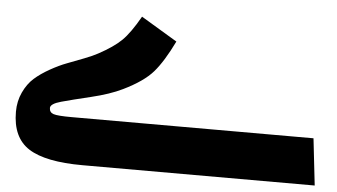

<svg xmlns="http://www.w3.org/2000/svg" viewBox="-43 -617 1207 687"><g transform="rotate(5 560.0 -274.0)"><path d="M275 0Q142 0 81.5 -38.5Q21 -77 21 -170Q21 -208 36 -240Q51 -272 73.5 -292Q96 -312 128 -330Q160 -348 188 -358.5Q216 -369 248 -381.5Q280 -394 296 -403Q350 -432 378.5 -460Q407 -488 441 -548L571 -470Q535 -396 501.5 -357.5Q468 -319 396 -284Q351 -262 284 -246Q217 -230 179 -219.5Q141 -209 141 -194Q141 -178 156 -173Q171 -168 221 -168H1090L1109 0Z"/></g></svg>

Font: FiraGO ExtraBold
Style: Regular
Weight: 800
Designer: bBox Type
Foundry: bBox Type GmbH
Version: Version 1.001;PS 001.001;hotconv 1.0.88;makeotf.lib2.5.64775